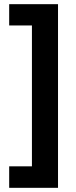

<svg xmlns="http://www.w3.org/2000/svg" viewBox="-20 -739 362 920"><path d="M24 58V161H258V-719H24V-617H133V58Z"/></svg>

Font: Noto Sans Arabic UI SmCn
Style: Bold
Weight: 700
Width: 4
Designer: Monotype Design Team, Nadine Chahine and Nizar Qandah
Foundry: Monotype Imaging Inc.
Version: Version 2.010